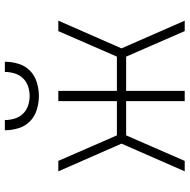

<svg xmlns="http://www.w3.org/2000/svg" viewBox="-15 -765 780 790"><g transform="rotate(-90 375.0 -370.0)"><path d="M65 0 179 -260 65 -520H108L213 -279H354V-520H396V-279H537L642 -520H685L571 -260L685 0H642L537 -241H396V0H354V-241H213L108 0ZM375 -600Q347 -600 319 -608.5Q291 -617 271 -636.5Q251 -656 242.5 -684Q234 -712 234 -740H276Q276 -720 282 -700Q288 -680 302 -665.5Q316 -651 335.5 -644.5Q355 -638 375 -638Q395 -638 414.5 -644.5Q434 -651 448 -665.5Q462 -680 468 -700Q474 -720 474 -740H516Q516 -712 507.5 -684Q499 -656 479 -636.5Q459 -617 431 -608.5Q403 -600 375 -600Z"/></g></svg>

Font: Zed Sans Extralight Extended
Style: Regular
Weight: 200
Width: 7
Designer: Belleve Invis
Foundry: Belleve Invis
Version: Version 1.0.0; ttfautohint (v1.8.4)